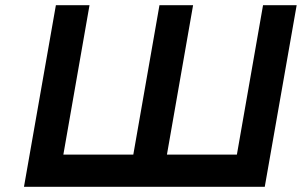

<svg xmlns="http://www.w3.org/2000/svg" viewBox="-20 -720 1163 740"><path d="M72.4 0 195.4 -700H325L224.2 -124.2H493.8L594.6 -700H724.2L623.4 -124.2H893L993.8 -700H1123.4L1000.4 0Z"/></svg>

Font: Overpass
Style: Italic
Weight: 400
Italic angle: -10°
Designer: Delve Withrington, Dave Bailey, Thomas Jockin
Foundry: Delve Fonts LLC
Version: Version 4.000